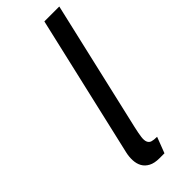

<svg xmlns="http://www.w3.org/2000/svg" viewBox="-250 -779 819 819"><g transform="rotate(-45 159.0 -370.0)"><path d="M192.7 10 220.3 -62C207 -62 196.8 -63.2 189.6 -65.5C182.5 -67.8 177.4 -72.5 174.4 -79.5C171.3 -86.5 170.6 -96.3 172.2 -109C173.8 -121.7 177 -138.7 181.9 -160L318.2 -750H228.2L79.9 -108C76.5 -93.3 75.2 -78.8 75.9 -64.5C76.6 -50.2 80 -37.5 86.1 -26.5C92.2 -15.5 101.5 -6.7 114 0C126.5 6.7 142.7 10 162.7 10Z"/></g></svg>

Font: Cabin Condensed
Style: Regular
Weight: 400
Italic angle: -13°
Designer: Pablo Impallari
Foundry: Pablo Impallari. www.impallari.com Igino Marini. www.ikern.com
Version: Version 1.006